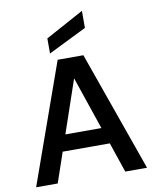

<svg xmlns="http://www.w3.org/2000/svg" viewBox="-101 -1027 886 1103"><g transform="rotate(-10 342.5 -476.0)"><path d="M19 0 268 -700H418L666 0H539L343 -577H342L145 0ZM134 -175 166 -270H511L543 -175ZM231 -743V-831L453 -952H454V-853Z"/></g></svg>

Font: DM Sans 28pt SemiBold
Style: Regular
Weight: 600
Version: Version 4.004;gftools[0.9.30]